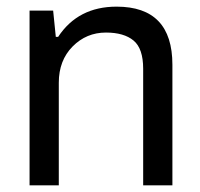

<svg xmlns="http://www.w3.org/2000/svg" viewBox="-20 -558 603 578"><path d="M69 0V-526H140L148 -447H155Q215 -538 331 -538Q499 -538 499 -363V0H411V-351Q411 -412 382 -436Q353 -460 299 -460Q240 -460 198.5 -418Q157 -376 157 -309V0Z"/></svg>

Font: Archivo
Style: Regular
Weight: 400
Designer: Hector Gatti
Foundry: Omnibus-Type
Version: Version 2.001